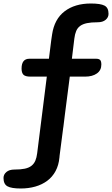

<svg xmlns="http://www.w3.org/2000/svg" viewBox="-84 -778 639 1095"><path d="M473 -651Q436 -651 412 -646Q388 -641 373 -630Q358 -619 350.5 -601Q343 -583 340 -558L326 -443H464Q480 -443 487 -436Q494 -429 494 -410Q494 -377 468.5 -359Q443 -341 401 -341H314Q295 -196 286 -124Q277 -52 277 -51V-53L256 109L255 120Q251 164 233 197.5Q215 231 185.5 253Q156 275 117.5 286Q79 297 34 297Q-19 297 -41.5 284.5Q-64 272 -64 237Q-64 217 -47.5 203Q-31 189 -2 189Q34 189 57.5 184Q81 179 95.5 167.5Q110 156 117.5 138.5Q125 121 128 96L183 -341H90Q60 -341 49.5 -352Q39 -363 39 -387Q39 -443 84 -443H195L208 -547L213 -581Q226 -669 284.5 -713.5Q343 -758 434 -758Q489 -758 512 -746Q535 -734 535 -699Q535 -679 518.5 -665Q502 -651 473 -651Z"/></svg>

Font: Lebkuchenwelt
Style: Regular
Weight: 400
Designer: Vernon Adams
Foundry: Gereon Berster
Version: Version 1.000;PS 001.001;hotconv 1.0.56 